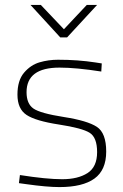

<svg xmlns="http://www.w3.org/2000/svg" viewBox="-20 -752 501 781"><path d="M222 -477Q88 -477 88 -377Q88 -330 116 -310.5Q144 -291 240 -276Q336 -261 374 -236Q412 -211 412 -135.5Q412 -60 364 -25.5Q316 9 222 9Q171 9 86 -3L57 -7L61 -40Q169 -23 233 -23Q297 -23 336 -48Q375 -73 375 -133Q375 -193 344.5 -212Q314 -231 219.5 -245.5Q125 -260 88 -284.5Q51 -309 51 -367Q51 -425 78 -456.5Q105 -488 141 -498.5Q177 -509 216 -509Q297 -509 368 -498L394 -494L392 -461Q290 -477 222 -477ZM225 -600 104 -732H146L240 -633L333 -732H375L253 -600Z"/></svg>

Font: Titillium Web ExtraLight
Style: Regular
Weight: 275
Version: Version 1.002;PS 57.000;hotconv 1.0.70;makeotf.lib2.5.55311